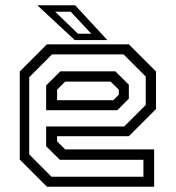

<svg xmlns="http://www.w3.org/2000/svg" viewBox="-20 -708 666 728"><path d="M468.5 -540 571.5 -437V-294.5L468.5 -191.5H196.5V-172L227 -141.5H564.5V0H158L55 -103V-437L158 -540ZM417.2 -437.5 468.5 -386.8V-333.8L425 -290.2H155V-384.2L208.8 -437.5ZM448.5 -501.8H177.2L90.8 -415.2V-122.5L175.2 -38H523.8V-102.2H206.8L155 -153.5V-228.5H451L532.5 -309.8V-417.8ZM399.5 -398.5H227L196.5 -368V-328H409.5L430.5 -349V-368ZM387 -556H263.5L121.5 -688H265ZM326.2 -580 248.2 -663.5H189.2L275.8 -580Z"/></svg>

Font: Tourney Thin
Style: Regular
Weight: 100
Designer: Tyler Finck
Foundry: Etcetera Type Co
Version: Version 1.015